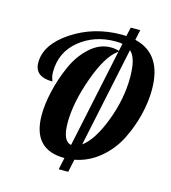

<svg xmlns="http://www.w3.org/2000/svg" viewBox="-119 -846 902 1014"><g transform="rotate(15 331.5 -339.5)"><path d="M348 71H296L310 6Q135 6 135 -183Q135 -243 152 -316Q169 -389 200 -458.5Q231 -528 283 -575Q335 -622 396 -622Q420 -622 441 -615L450 -656Q434 -659 412 -659Q297 -659 215.5 -592.5Q134 -526 134 -418Q134 -402 136.5 -391.5Q139 -381 141.5 -375.5Q144 -370 144 -368Q46 -368 46 -446Q46 -545 164.5 -623.5Q283 -702 435 -702Q451 -702 459 -701L470 -750H522L510 -694Q663 -658 663 -462Q663 -396 645.5 -324Q628 -252 593.5 -183Q559 -114 498.5 -63.5Q438 -13 363 1ZM278 -179Q278 -78 326 -70L440 -610Q379 -569 328.5 -429.5Q278 -290 278 -179ZM535 -495Q535 -601 497 -634L382 -88Q442 -132 488.5 -254.5Q535 -377 535 -495Z"/></g></svg>

Font: Lobster Two
Style: Bold Italic
Weight: 700
Designer: Pablo Impallari
Foundry: Pablo Impallari. www.impallari.com
Version: Version 2.000